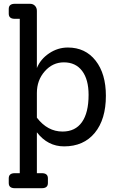

<svg xmlns="http://www.w3.org/2000/svg" viewBox="-20 -760 631 1010"><path d="M337 -510Q429 -510 483 -441Q537 -372 537 -256Q537 -132 478.5 -61Q420 10 317 10Q231 10 174 -64V151H200Q232 151 232 178V203Q232 230 200 230H58Q26 230 26 203V178Q26 151 58 151H84V-661H58Q26 -661 26 -688V-713Q26 -740 58 -740H138Q154 -740 164 -729.5Q174 -719 174 -703V-402Q193 -449 238.5 -479.5Q284 -510 337 -510ZM309 -68Q376 -68 411 -117.5Q446 -167 446 -261Q446 -342 412 -387Q378 -432 316 -432Q257 -432 215.5 -385Q174 -338 174 -271V-141Q230 -68 309 -68Z"/></svg>

Font: Solway
Style: Regular
Weight: 400
Designer: Mariya V. Pigoulevskaya
Foundry: The Northern Block Ltd.
Version: Version 1.000;hotconv 1.0.109;makeotfexe 2.5.65596